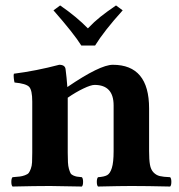

<svg xmlns="http://www.w3.org/2000/svg" viewBox="-20 -681 656 703"><path d="M328.1 -514.2H277.8Q250 -558.6 175.8 -643.1L200.2 -661.1Q259.8 -620.1 301.8 -577.1Q325.2 -601.6 347.2 -619.1Q369.1 -636.7 404.8 -661.1L429.2 -643.1Q360.8 -567.4 328.1 -514.2ZM228 -122.1Q228 -100.6 228.8 -86.7Q229.5 -72.8 232.4 -62.7Q235.4 -52.7 238 -47.4Q240.7 -42 247.8 -38.8Q254.9 -35.6 261 -34.4Q267.1 -33.2 279.8 -32.2Q284.2 -27.8 284.2 -15.1Q284.2 -2.4 279.8 2Q193.8 0 163.1 0Q109.9 0 25.9 2Q21.5 -2.4 21.5 -15.1Q21.5 -27.8 25.9 -32.2Q44.4 -33.7 52.7 -34.7Q61 -35.6 71.3 -39.3Q81.5 -43 85.2 -47.9Q88.9 -52.7 92.8 -63Q96.7 -73.2 97.4 -86.9Q98.1 -100.6 98.1 -122.1V-309.1Q98.1 -351.1 86.7 -363Q75.2 -375 33.2 -378.9Q31.7 -383.8 30.5 -395Q29.3 -406.2 30.8 -411.1Q111.8 -421.4 196.8 -443.8Q218.8 -443.8 220.2 -426.8Q224.1 -397.5 226.6 -362.3Q346.2 -443.8 393.1 -443.8Q525.9 -443.8 525.9 -284.2V-127.9Q525.9 -95.7 529.1 -77.9Q532.2 -60.1 542 -49.8Q551.8 -39.6 564.7 -36.4Q577.6 -33.2 603 -32.2Q607.4 -27.8 607.4 -15.1Q607.4 -2.4 603 2Q517.1 0 460.9 0Q422.9 0 338.9 2Q334.5 -2.4 334.5 -15.1Q334.5 -27.8 338.9 -32.2Q361.8 -33.7 372.6 -39.8Q383.3 -45.9 389.6 -66.2Q396 -86.4 396 -127.9V-294.9Q396 -370.1 326.2 -370.1Q313 -370.1 285.4 -356.9Q257.8 -343.8 228 -323.2V-321.3Z"/></svg>

Font: Linux Libertine G
Style: Bold
Weight: 700
Designer: Philipp H. Poll
Foundry: Philipp H. Poll
Version: Version 5.0.3